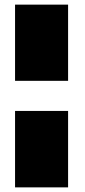

<svg xmlns="http://www.w3.org/2000/svg" viewBox="-20 -731 365 829"><path d="M45 78H274V-252H45ZM45 -382H274V-711H45Z"/></svg>

Font: Anybody ExtraExpanded Black
Style: Regular
Weight: 900
Width: 8
Version: Version 1.113;gftools[0.9.25]